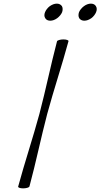

<svg xmlns="http://www.w3.org/2000/svg" viewBox="-20 -1027 553 1057"><path d="M322 -960C326 -972 326 -984 321 -993C315 -1002 305 -1007 293 -1007C280 -1007 267 -1002 254 -993C242 -984 233 -972 228 -960C223 -948 223 -936 229 -927C234 -918 244 -913 257 -913C269 -913 283 -918 295 -927C307 -936 317 -948 322 -960ZM509 -960C514 -972 514 -984 508 -993C503 -1002 493 -1007 480 -1007C468 -1007 454 -1002 442 -993C430 -984 420 -972 415 -960C411 -948 411 -936 416 -927C422 -918 432 -913 444 -913C457 -913 470 -918 483 -927C495 -936 504 -948 509 -960ZM294 -800C259 -667 232 -533 197 -400C161 -267 116 -133 80 0C78 5 90 10 107 10C125 10 140 5 142 0C178 -133 205 -267 240 -400C276 -533 321 -667 357 -800C359 -805 347 -810 329 -810C312 -810 296 -805 294 -800Z"/></svg>

Font: Nupuram ExtraLight Oblique
Style: Regular
Weight: 200
Designer: Santhosh Thottingal (santhosh.thottingal@gmail.com)
Foundry: SMC
Version: Version 1.000